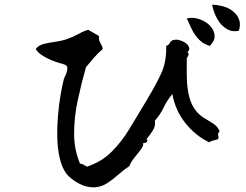

<svg xmlns="http://www.w3.org/2000/svg" viewBox="-20 -799 1040 811"><path d="M908 -244Q902 -239 901.5 -234Q901 -229 902 -225Q903 -222 903 -218.5Q903 -215 901 -211Q891 -208 881 -205.5Q871 -203 863 -198Q804 -227 762 -280.5Q720 -334 708 -402Q685 -374 671 -344.5Q657 -315 634 -289Q638 -267 625 -247Q612 -227 601 -214Q599 -212 598 -211Q606 -208 601 -201Q596 -194 585 -195Q586 -183 577.5 -171Q569 -159 558 -146Q549 -135 540 -123Q531 -111 527 -98Q503 -82 480 -61.5Q457 -41 433 -25.5Q409 -10 382 -8Q345 -6 311 -25Q277 -44 260 -66Q241 -92 232 -132Q223 -172 222 -218.5Q221 -265 225 -311.5Q229 -358 236 -398.5Q243 -439 250 -466Q252 -472 256 -479.5Q260 -487 261 -492Q268 -515 261 -521Q254 -527 239 -531Q238 -531 237 -531Q218 -536 195.5 -545.5Q173 -555 155.5 -567Q138 -579 131 -592Q143 -608 165 -613.5Q187 -619 213.5 -622.5Q240 -626 263 -634Q291 -644 313.5 -656.5Q336 -669 353 -673Q364 -666 375.5 -660Q387 -654 398 -647Q397 -635 399.5 -628Q402 -621 405 -615Q408 -611 410.5 -605.5Q413 -600 414 -592Q395 -576 377.5 -556Q360 -536 343 -515Q324 -448 308.5 -376Q293 -304 293 -235Q293 -166 318 -108Q327 -107 333.5 -103Q340 -99 347 -95Q408 -115 450.5 -157Q493 -199 526 -253.5Q559 -308 592 -363Q596 -369 599.5 -375Q603 -381 606 -387Q636 -436 660 -487Q684 -538 682 -605Q694 -609 698 -619Q702 -629 718 -631Q731 -633 748 -626Q765 -619 774 -608Q779 -601 779.5 -593.5Q780 -586 772 -579Q778 -573 776 -567Q774 -561 770 -555Q769 -554 769 -553Q769 -549 769 -545Q769 -541 769 -536Q768 -499 769.5 -460.5Q771 -422 780 -387.5Q789 -353 811 -327Q826 -310 845 -299Q864 -288 881.5 -276.5Q899 -265 908 -244ZM989 -669Q960 -663 936.5 -677.5Q913 -692 897.5 -719.5Q882 -747 876 -779Q899 -779 925 -771.5Q951 -764 969 -747Q984 -734 990.5 -714.5Q997 -695 989 -669ZM870 -687Q885 -670 886.5 -648.5Q888 -627 866 -605Q837 -614 819 -633.5Q801 -653 789.5 -677Q778 -701 769 -721Q795 -728 824 -717.5Q853 -707 870 -687Z"/></svg>

Font: Yuji Syuku
Style: Regular
Weight: 400
Designer: Kataoka Yuji
Foundry: Kinuta Font Factory
Version: Version 3.002